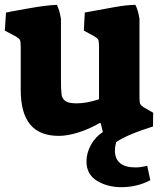

<svg xmlns="http://www.w3.org/2000/svg" viewBox="-38 -550 670 797"><path d="M321 120Q321 85 339.5 51.5Q358 18 389 -2L380 -39H375Q334 -15 288.5 -0.5Q243 14 206 14Q126 14 87 -33.5Q48 -81 48 -177V-356Q48 -378 44.5 -384.5Q41 -391 27 -399L-18 -423L-13 -498Q1 -500 7 -502Q18 -504 85.5 -516Q153 -528 198 -530Q209 -509 215 -472V-220Q215 -176 217.5 -158Q220 -140 233.5 -130.5Q247 -121 280 -121Q322 -121 373 -138V-356Q373 -378 370 -384.5Q367 -391 354 -399L310 -423L314 -498Q395 -513 440.5 -521Q486 -529 524 -530Q535 -509 541 -472V-144Q541 -126 544 -119Q547 -112 558 -105L598 -82L597 -25Q489 9 444 40Q439 60 439 74Q439 145 525 145Q547 145 573 138L586 198Q531 227 466 227Q408 227 364.5 200.5Q321 174 321 120Z"/></svg>

Font: Suez One
Style: Regular
Weight: 400
Version: Version 1.000